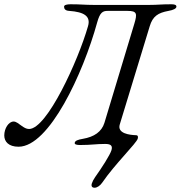

<svg xmlns="http://www.w3.org/2000/svg" viewBox="-61 -673 846 899"><path d="M382 206C394 206 408 196 417 183C478 94 578 -2 584 -24C586 -32 586 -40 575 -40C548 -41 486 -47 500 -91L640 -550C654 -597 679 -613 728 -622C751 -626 765 -633 765 -642C765 -650 757 -653 741 -653C691 -653 679 -650 639 -650H377C335 -650 319 -653 269 -653C253 -653 239 -650 239 -642C239 -633 243 -623 263 -622C333 -617 365 -597 351 -550C305 -389 159 -69 75 -69C62 -69 51 -76 40 -84C27 -93 15 -104 3 -104C-21 -104 -41 -71 -41 -39C-41 -10 -21 14 26 14C169 14 328 -328 394 -568C407 -615 420 -622 443 -622H536C581 -622 582 -609 568 -562L428 -98C415 -56 380 -32 327 -23C303 -19 291 -14 289 -5C287 3 297 6 314 6C368 6 388 1 431 1C458 1 467 9 461 30C454 53 416 112 384 157C377 167 372 177 369 186C365 199 370 206 382 206Z"/></svg>

Font: EB Garamond
Style: Italic
Weight: 400
Italic angle: -17.2°
Designer: Georg Duffner and Octavio Pardo
Foundry: Georg Duffner
Version: Version 1.000;PS 001.000;hotconv 1.0.88;makeotf.lib2.5.64775